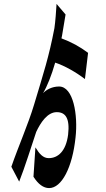

<svg xmlns="http://www.w3.org/2000/svg" viewBox="-20 -866 540 981"><path d="M282 -424C246 -424 217 -408 200 -390C221 -425 243 -480 262 -546C311 -530 370 -496 414 -462L430 -596C387 -628 347 -650 294 -670L297 -684C301 -707 310 -765 315 -792L269 -846C267 -813 263 -755 258 -722C230 -575 202 -491 154 -331C124 -231 75 -121 38 -14L78 62C106 -8 143 -127 165 -192C187 -239 222 -293 270 -293C313 -293 338 -264 328 -178C317 -93 276 -58 229 -58C200 -58 181 -80 161 -113L151 37C175 75 202 95 231 95C295 95 350 -10 366 -164C379 -278 355 -424 282 -424Z"/></svg>

Font: 寒蝉无机体 CompactMedium
Style: Regular
Weight: 500
Width: 3
Designer: ChillTanhei {Warren2060}; 
Source Han Sans {Ryoko NISHIZUKA 西塚涼子 (kana, bopomofo & ideographs); Paul D. Hunt (Latin, Gre
Foundry: ChillType&Adobe
Version: Version 1.000;Glyphs 3.1.1 (3135)